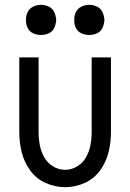

<svg xmlns="http://www.w3.org/2000/svg" viewBox="-20 -768 540 796"><path d="M150 -623Q133 -623 117.5 -630Q102 -637 94.5 -652.5Q87 -668 88 -685Q87 -702 94.5 -717.5Q102 -733 117.5 -740.5Q133 -748 150 -748Q167 -748 182.5 -740.5Q198 -733 205 -717.5Q212 -702 213 -685Q212 -668 205 -652.5Q198 -637 182.5 -630Q167 -623 150 -623ZM350 -623Q333 -623 317.5 -630Q302 -637 294.5 -652.5Q287 -668 288 -685Q287 -702 294.5 -717.5Q302 -733 317.5 -740.5Q333 -748 350 -748Q367 -748 382.5 -740.5Q398 -733 405 -717.5Q412 -702 413 -685Q412 -668 405 -652.5Q398 -637 382.5 -630Q367 -623 350 -623ZM250 8Q208 8 169 -9.5Q130 -27 105 -61.5Q80 -96 70 -137Q60 -178 60 -220V-530H140V-220Q140 -193 145 -166.5Q150 -140 163 -116.5Q176 -93 199.5 -78.5Q223 -64 250 -64Q277 -64 300.5 -78.5Q324 -93 337 -116.5Q350 -140 355 -166.5Q360 -193 360 -220V-530H440V-220Q440 -178 430 -137Q420 -96 395 -61.5Q370 -27 331 -9.5Q292 8 250 8Z"/></svg>

Font: Iosevka SS08
Style: Regular
Weight: 400
Monospace: yes
Designer: Belleve Invis
Foundry: Belleve Invis
Version: 2.1.0; ttfautohint (v1.8.2)